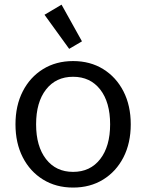

<svg xmlns="http://www.w3.org/2000/svg" viewBox="-20 -805 637 836"><path d="M298.3 11.7Q224.1 11.7 167.5 -23.2Q110.8 -58.1 79.1 -120.1Q47.4 -182.1 47.4 -263.7Q47.4 -345.2 79.1 -407.2Q110.8 -469.2 167.5 -504.2Q224.1 -539.1 298.3 -539.1Q372.6 -539.1 429.2 -504.2Q485.8 -469.2 517.6 -407.2Q549.3 -345.2 549.3 -263.7Q549.3 -182.1 517.6 -120.1Q485.8 -58.1 429.2 -23.2Q372.6 11.7 298.3 11.7ZM298.3 -56.6Q373 -56.6 416.3 -112.3Q459.5 -168 459.5 -263.7Q459.5 -359.9 416.3 -415.3Q373 -470.7 298.3 -470.7Q223.6 -470.7 180.4 -415.3Q137.2 -359.9 137.2 -263.7Q137.2 -168 180.4 -112.3Q223.6 -56.6 298.3 -56.6ZM281.2 -592.3 173.8 -740.7 248 -784.7 336.9 -625Z"/></svg>

Font: Schibsted Grotesk
Style: Regular
Weight: 400
Designer: Bakken & Baeck AS, Henrik Kongsvoll
Foundry: Schibsted ASA
Version: Version 1.100; ttfautohint (v1.8.4.7-5d5b);gftools[0.9.25]